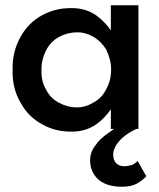

<svg xmlns="http://www.w3.org/2000/svg" viewBox="-20 -491 604 731"><path d="M537 180 504 122Q494 132 483 137Q465 142 454 142Q434 142 423 131Q411 120 411 97Q411 81 422 62Q434 43 453 28Q470 14 499 0L458 -25Q424 -8 393 15Q359 38 343 63Q323 88 323 120Q323 150 338 173Q352 196 379 208Q406 220 444 220Q481 220 503 207Q527 192 537 180ZM402 0H507V-471H402V-375Q383 -405 347 -432Q304 -462 248 -460Q190 -460 140 -433Q88 -404 59 -352Q26 -294 28 -225Q26 -154 59 -99Q88 -46 140 -18Q189 10 248 10Q304 12 347 -18Q379 -41 402 -75ZM382 -147Q366 -116 333 -99Q304 -82 273 -82Q238 -82 206 -99Q173 -116 157 -147Q136 -181 138 -225Q137 -264 157 -302Q174 -334 206 -351Q238 -368 275 -368Q306 -368 335 -351Q364 -335 384 -303Q404 -261 403 -225Q403 -183 382 -147Z"/></svg>

Font: NM-font
Style: Medium
Weight: 500
Designer: ""
Foundry: ""
Version: ""